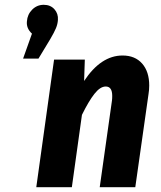

<svg xmlns="http://www.w3.org/2000/svg" viewBox="-20 -779 669 799"><path d="M221 -696Q220 -679 213 -662Q206 -645 189 -616L140 -535H76L113 -639Q89 -661 92 -690Q94 -719 114 -739Q134 -759 162 -759Q190 -759 206.5 -740.5Q223 -722 221 -696ZM601 -423Q601 -405 598 -387L543 0H395L446 -361Q447 -368 447 -380Q447 -419 420 -419Q397 -419 373 -388.5Q349 -358 321 -301L279 0H131L205 -531H333L330 -442Q400 -548 490 -548Q542 -548 571.5 -514.5Q601 -481 601 -423Z"/></svg>

Font: Fira Sans Condensed
Style: Bold Italic
Weight: 700
Width: 3
Italic angle: -8°
Designer: Carrois Corporate & Edenspiekermann AG
Foundry: Carrois Corporate GbR & Edenspiekermann AG
Version: Version 4.203